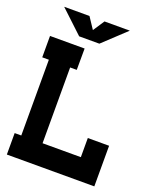

<svg xmlns="http://www.w3.org/2000/svg" viewBox="-150 -899 796 985"><g transform="rotate(20 248.5 -406.5)"><path d="M26.9 -813H165L206.1 -751L247.1 -813H385.3L261.2 -696.8H150.9ZM9.8 0V-117.2H45.9V-530.8H9.8V-647.5H198.7L198.2 -530.8H162.1V-117.2H371.1V-221.7H487.3V0Z"/></g></svg>

Font: Sangha Kali
Style: Regular
Weight: 400
Designer: Seslavinskaya Anna
Foundry: Popkern
Version: Version 2.000;PS 002.000;hotconv 1.0.88;makeotf.lib2.5.64775